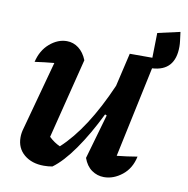

<svg xmlns="http://www.w3.org/2000/svg" viewBox="-72 -676 737 753"><g transform="rotate(10 296.5 -299.5)"><path d="M308 -55 359 -233 352 -236Q311 -152 267.5 -90Q224 -28 184 1Q168 4 150 4Q102 4 71.5 -21.5Q41 -47 41 -90Q41 -107 46 -124L121 -400Q101 -398 82 -396Q63 -394 44 -391Q55 -438 87 -465.5Q119 -493 155 -493Q181 -493 202 -477Q223 -461 235 -431L155 -112Q176 -92 199 -82Q247 -126 291 -194Q335 -262 375 -354L406 -487H496L498 -586L587 -606Q590 -582 591.5 -570.5Q593 -559 593 -548Q593 -451 502 -446L425 -84Q465 -88 506 -95Q496 -47 462 -20Q428 7 390 7Q363 7 341 -8.5Q319 -24 308 -55Z"/></g></svg>

Font: Piazzolla SemiBold
Style: Italic
Weight: 600
Italic angle: -11.3°
Designer: Juan Pablo del Peral
Foundry: Huerta Tipografica
Version: Version 1.330